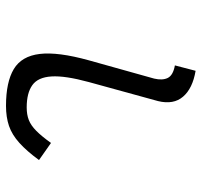

<svg xmlns="http://www.w3.org/2000/svg" viewBox="-36 -622 672 640"><g transform="rotate(90 300.0 -302.0)"><path d="M333 14Q253.5 14 210.2 -12Q167 -38 159.8 -98.5Q152.5 -159 181 -262L242 -480Q248.5 -507.5 239.8 -525.2Q231 -543 198 -549L216 -618Q275 -608 302.2 -576.2Q329.5 -544.5 317 -493L253.5 -262Q232 -183 234.8 -137.8Q237.5 -92.5 263.8 -73.8Q290 -55 338 -55Q362 -55 380 -62Q398 -69 416 -86.8Q434 -104.5 456.5 -136L513.5 -96Q483.5 -55 456.2 -30.5Q429 -6 399.8 4Q370.5 14 333 14Z"/></g></svg>

Font: Victor Mono Thin
Style: Italic
Weight: 100
Italic angle: -12°
Monospace: yes
Designer: Rune Bjørnerås
Version: Version 1.561;gftools[0.9.30]